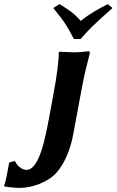

<svg xmlns="http://www.w3.org/2000/svg" viewBox="-132 -684 569 936"><path d="M130.4 -235 108.4 -116C89 -11.5 59.6 144 -2.5 144C-29.5 144 -52.1 119 -58.9 101L-87.1 108C-92.9 141 -103.9 203 -112.1 221L-111.6 224C-105.3 228 -53 232 -35 232C23 232 101.9 204.8 143.1 158C184.3 111 211.5 44 225 -29L265.3 -246C279.2 -321 289.9 -363 305.7 -424C306.9 -431 304.4 -434 298.4 -434C284.2 -432.4 256.6 -429 228.6 -429C202.6 -429 176.5 -431.5 158.1 -432L154.4 -428C154.8 -385 144.3 -310.5 130.4 -235ZM127.6 -645C188.6 -571 199.5 -548 228 -494H261C303.5 -542 319.5 -559 416.6 -645L393 -664C344.4 -638 310.4 -621 261.5 -582C230.1 -619 200.4 -638 158 -664Z"/></svg>

Font: Linux Biolinum O 
Style: Bold Italic
Weight: 700
Designer: Philipp H. Poll
Foundry: Philipp H. Poll
Version: Version 1.3.2